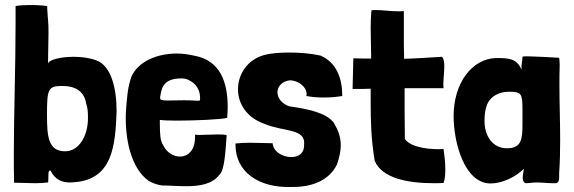

<svg xmlns="http://www.w3.org/2000/svg" viewBox="-20 -728 2285 764"><path d="M36 -1C61 -1 91 1 120 1C138 1 156 0 171 -2C172 -3 172 -6 172 -9C172 -22 173 -27 173 -42C175 -46 177 -50 179 -50C180 -50 182 -49 183 -46C200 -13 227 -2 257 -2C263 -2 270 -2 276 -3C429 -14 439 -151 444 -285C444 -378 422 -467 363 -488C336 -498 304 -502 273 -502C221 -502 174 -490 171 -475C172 -538 173 -574 173 -597C173 -644 171 -639 168 -692V-703C168 -705 135 -708 100 -708C80 -708 58 -707 42 -704V-638C42 -457 35 -276 35 -111C35 -73 35 -37 36 -1ZM239 -126C171 -126 167 -187 167 -271C167 -374 171 -386 228 -386C283 -386 316 -362 323 -315C330 -296 330 -276 330 -257C330 -190 296 -126 239 -126Z M624 10C653 10 687 13 721 13C774 13 826 5 854 -34C873 -50 877 -122 882 -190C873 -193 860 -193 845 -193C821 -193 792 -191 771 -191C765 -191 760 -192 756 -192C759 -131 729 -105 696 -105C671 -105 645 -120 631 -147C616 -171 617 -193 616 -233V-251C628 -249 654 -248 685 -248C759 -248 864 -253 884 -259C885 -273 886 -288 886 -302C886 -399 858 -489 750 -507C728 -512 706 -515 683 -515C606 -515 530 -484 503 -423C487 -379 485 -333 481 -284C476 -176 501 -58 572 -8C588 1 605 7 624 10ZM713 -329C684 -329 663 -328 648 -328C623 -328 617 -330 617 -339C617 -342 618 -346 619 -351C624 -387 639 -416 702 -416C717 -416 726 -413 737 -406C761 -394 776 -368 776 -341C776 -330 778 -327 768 -327C760 -327 744 -329 713 -329Z M1142 16C1219 17 1290 -9 1321 -74C1331 -103 1336 -128 1336 -150C1336 -184 1325 -211 1308 -240C1277 -280 1206 -294 1131 -305C1100 -316 1084 -339 1084 -361C1084 -382 1100 -403 1130 -408C1161 -411 1200 -385 1200 -354C1200 -352 1200 -349 1199 -346C1220 -342 1243 -340 1267 -340C1293 -340 1319 -342 1342 -346C1342 -418 1318 -480 1255 -507C1219 -515 1174 -519 1132 -519C1093 -519 1056 -516 1031 -509C965 -491 927 -433 927 -373C927 -317 960 -260 1033 -235C1107 -203 1198 -218 1190 -152C1191 -117 1167 -103 1139 -103C1105 -103 1067 -124 1065 -158C1040 -158 1006 -160 974 -160C954 -160 934 -159 917 -157V-152C917 -45 1008 21 1142 16Z M1745 0C1751 -16 1752 -35 1752 -54C1752 -83 1748 -113 1745 -135C1700 -132 1617 -138 1591 -175C1590 -235 1590 -305 1590 -377H1745C1742 -400 1748 -436 1748 -464C1748 -480 1746 -494 1739 -502C1671 -498 1629 -495 1588 -494C1588 -514 1587 -533 1587 -550V-684C1580 -683 1572 -683 1565 -683C1534 -683 1503 -688 1477 -688C1470 -688 1464 -688 1458 -687C1456 -668 1455 -644 1455 -618C1455 -576 1457 -531 1457 -495C1436 -495 1413 -495 1386 -496L1383 -374C1411 -374 1434 -374 1455 -375C1455 -356 1455 -338 1455 -319C1455 -243 1457 -171 1471 -88C1501 -17 1607 1 1705 1C1718 1 1732 1 1745 0Z M1932 2C1979 2 2032 -24 2064 -56C2064 -43 2060 -36 2060 -21C2060 -10 2063 -2 2072 1C2087 1 2100 -2 2115 -2C2136 -2 2159 1 2180 1H2192C2204 -1 2205 -13 2205 -26C2205 -30 2205 -35 2205 -40C2208 -83 2209 -126 2209 -169C2209 -244 2206 -318 2206 -393C2206 -417 2206 -440 2207 -464V-474C2207 -482 2206 -490 2205 -498C2162 -501 2130 -502 2107 -503C2102 -503 2087 -504 2075 -504C2066 -504 2059 -503 2059 -502C2059 -486 2054 -472 2055 -451C2036 -497 2001 -497 1953 -497C1859 -494 1785 -399 1785 -266C1785 -159 1829 2 1932 2ZM1997 -138C1941 -138 1908 -186 1908 -246C1908 -263 1909 -282 1914 -299C1921 -332 1952 -363 2007 -363C2055 -363 2059 -355 2059 -291C2059 -276 2059 -258 2059 -236C2059 -175 2056 -138 1997 -138Z"/></svg>

Font: HEYCLAY
Style: Regular
Weight: 400
Designer: Marcelo Magalhaes
Foundry: Marcelo Magalhães
Version: Version 1.300;hotconv 1.0.109;makeotfexe 2.5.65596